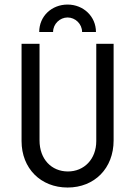

<svg xmlns="http://www.w3.org/2000/svg" viewBox="-20 -818 596 846"><path d="M152.8 -677.1H213.9C213.9 -712.5 243.8 -741 277.8 -741C311.8 -741 341.7 -712.5 341.7 -677.1H402.8C402.8 -745.8 347.2 -797.9 277.8 -797.9C207.6 -797.9 152.8 -746.5 152.8 -677.1ZM277.8 8.3C396.5 8.3 480.6 -76.4 480.6 -199.3V-625H404.2V-196.5C404.2 -116.7 350.7 -62.5 279.2 -62.5C206.9 -62.5 154.2 -116.7 154.2 -199.3V-625H75V-196.5C75 -75.7 159.7 8.3 277.8 8.3Z"/></svg>

Font: Afacad
Style: Regular
Weight: 400
Designer: Kristian Moeller
Foundry: Dicotype
Version: Version 1.000